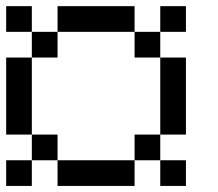

<svg xmlns="http://www.w3.org/2000/svg" viewBox="-20 -770 707 623"><path d="M0 -166.7V-250H83.3V-166.7ZM0 -333.3V-583.3H83.3V-333.3ZM0 -666.7V-750H83.3V-666.7ZM166.7 -166.7V-250H416.7V-166.7ZM166.7 -333.3V-250H83.3V-333.3ZM166.7 -583.3H83.3V-666.7H166.7ZM166.7 -666.7V-750H416.7V-666.7ZM500 -166.7V-250H583.3V-166.7ZM500 -333.3V-250H416.7V-333.3ZM500 -583.3H416.7V-666.7H500ZM500 -666.7V-750H583.3V-666.7ZM583.3 -333.3H500V-583.3H583.3Z"/></svg>

Font: Galmuri11 Regular
Style: Regular
Weight: 400
Designer: Minseo Lee (Quiple)
Version: Version 2.356;hotconv 1.1.0;makeotfexe 2.6.0 DEVELOPMENT